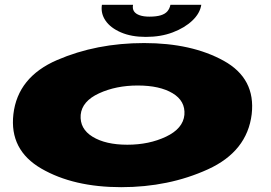

<svg xmlns="http://www.w3.org/2000/svg" viewBox="-20 -772 1122 796"><path d="M482.5 4Q679.5 4 842 -70Q1004.5 -144 1023.5 -298.5Q1040.5 -446.5 907.5 -520Q774.5 -593.5 577.5 -593.5Q379.5 -593.5 216.5 -523Q53.5 -452.5 35.5 -298.5Q18.5 -150 151.5 -73Q284.5 4 482.5 4ZM508 -172Q418 -172 364 -205Q310 -238 314.5 -296Q320 -352.5 390.5 -385Q461 -417.5 551 -417.5Q642 -417.5 695.5 -385.5Q749 -353.5 744.5 -296Q739 -239 668.5 -205.5Q598 -172 508 -172ZM584.5 -619Q647 -619 696.2 -637.8Q745.5 -656.5 777.2 -686.5Q809 -716.5 814.5 -752H686.5Q683.5 -736.5 674 -725.2Q664.5 -714 646.2 -708.5Q628 -703 599.5 -703Q575 -703 558.8 -708.8Q542.5 -714.5 535.5 -725.2Q528.5 -736 531.5 -752H402.5Q397 -716.5 417.5 -686.5Q438 -656.5 481.2 -637.8Q524.5 -619 584.5 -619Z"/></svg>

Font: Anybody ExtraExpanded Black
Style: Italic
Weight: 900
Width: 8
Italic angle: -10°
Version: Version 1.113;gftools[0.9.25]